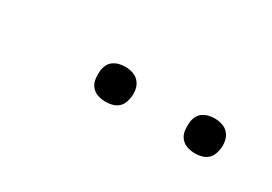

<svg xmlns="http://www.w3.org/2000/svg" viewBox="-13 -856 527 372"><g transform="rotate(30 250.0 -670.0)"><path d="M405 -631Q395 -631 386.5 -634Q378 -637 372.5 -644Q367 -651 366 -660.5Q365 -670 366 -680Q367 -686 370 -692Q373 -698 379 -702Q385 -706 391.5 -707.5Q398 -709 404 -709Q414 -709 422.5 -706Q431 -703 436.5 -696Q442 -689 443.5 -679.5Q445 -670 443 -660Q442 -654 439 -648Q436 -642 430.5 -638Q425 -634 418 -632.5Q411 -631 405 -631ZM205 -631Q195 -631 186.5 -634Q178 -637 172.5 -644Q167 -651 166 -660.5Q165 -670 166 -680Q167 -686 170 -692Q173 -698 179 -702Q185 -706 191.5 -707.5Q198 -709 204 -709Q214 -709 222.5 -706Q231 -703 236.5 -696Q242 -689 243.5 -679.5Q245 -670 243 -660Q242 -654 239 -648Q236 -642 230.5 -638Q225 -634 218 -632.5Q211 -631 205 -631Z"/></g></svg>

Font: Iosevka SS18 Extralight
Style: Italic
Weight: 200
Italic angle: -9°
Monospace: yes
Designer: Belleve Invis
Foundry: Belleve Invis
Version: Version 25.1.1; ttfautohint (v1.8.4)